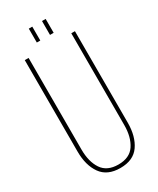

<svg xmlns="http://www.w3.org/2000/svg" viewBox="-210 -889 788 958"><g transform="rotate(-30 183.5 -410.5)"><path d="M135 -826H155V-746H135ZM211 -826H232V-746H211ZM328 -700V-173Q328 -94 293.5 -44.5Q259 5 184 5Q109 5 74 -44.5Q39 -94 39 -173V-700H61V-172Q61 -102 90 -58.5Q119 -15 184 -15Q249 -15 278 -58.5Q307 -102 307 -172V-700Z"/></g></svg>

Font: Bebas Neue Light
Style: Regular
Weight: 300
Designer: Ryoichi Tsunekawa
Foundry: Ryoichi Tsunekawa
Version: Version 1.003;PS 001.003;hotconv 1.0.70;makeotf.lib2.5.58329